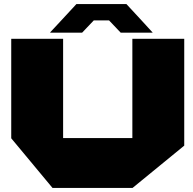

<svg xmlns="http://www.w3.org/2000/svg" viewBox="-20 -920 947 940"><path d="M628 0V-730H882V-207L629 0ZM237 0 35 -243V-244H628V0ZM35 -244V-730H289V-244ZM280 -820 354 -900H599L673 -820ZM226 -760V-762L280 -820H439L382 -760ZM571 -760 514 -820H673L727 -761V-760Z"/></svg>

Font: Foldit Thin Black
Style: Regular
Weight: 900
Version: Version 1.003